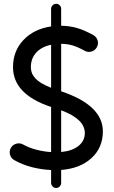

<svg xmlns="http://www.w3.org/2000/svg" viewBox="-20 -836 588 987"><path d="M477.5 -592.8Q468.3 -576.2 450 -571Q431.6 -565.9 415 -575.2Q379.4 -594.7 353 -602.5Q326.7 -610.4 294.4 -610.8V-366.7Q508.8 -294.9 508.8 -160.6Q508.8 -76.7 450.2 -23.2Q391.6 30.3 294.4 37.6V104Q294.4 114.7 286.9 122.6Q279.3 130.4 268.6 130.4Q258.3 130.4 250.5 122.6Q242.7 114.7 242.7 104V38.1Q191.9 35.6 143.6 23.2Q95.2 10.7 53.7 -12.7Q37.1 -22 31.7 -40.3Q26.4 -58.6 35.6 -75.2Q44.9 -91.8 63.5 -97.2Q82 -102.5 98.6 -93.3Q128.9 -76.2 167 -66.4Q205.1 -56.6 242.7 -54.2V-286.1Q46.9 -351.1 46.9 -490.7Q46.9 -573.7 100.6 -630.4Q154.3 -687 242.7 -700.2V-790.5Q242.7 -801.3 250.5 -808.8Q258.3 -816.4 268.6 -816.4Q279.3 -816.4 286.9 -808.8Q294.4 -801.3 294.4 -790.5V-703.6Q337.9 -703.1 375.7 -692.1Q413.6 -681.2 460.4 -655.3Q476.6 -646 481.9 -627.7Q487.3 -609.4 477.5 -592.8ZM138.7 -491.2Q138.7 -457 162.8 -431.9Q187 -406.7 242.7 -384.8V-606Q193.8 -595.7 166.3 -565.7Q138.7 -535.6 138.7 -491.2ZM416 -152.3Q416 -224.1 294.4 -269V-54.7Q350.6 -59.6 383.3 -85.7Q416 -111.8 416 -152.3Z"/></svg>

Font: Mikhak Medium
Style: Regular
Weight: 500
Designer: Amin Abedi
Version: Version 3.3